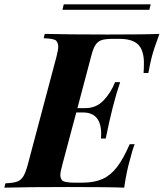

<svg xmlns="http://www.w3.org/2000/svg" viewBox="-63 -864 754 884"><path d="M402.8 -247.6Q402.8 -346.2 318.8 -346.2H288.1L224.1 -106Q214.8 -72.3 214.8 -57.6Q214.8 -43 223.6 -33.2Q232.4 -23.4 280.8 -22.9H317.9Q372.1 -23.4 409.2 -40Q446.3 -56.6 475.6 -94.7Q504.9 -132.8 534.2 -200.2H557.1Q546.4 -173.8 535.2 -127.9Q519.5 -75.2 508.8 0Q440.9 -2.9 253.4 -2.9Q65.9 -2.9 -43 0L-38.1 -20Q-2 -21.5 15.6 -27.8Q33.2 -34.2 43.9 -51.3Q54.7 -68.4 64.9 -106L196.8 -602.1Q205.1 -633.8 205.1 -649.4Q205.1 -665 196.3 -675.8Q187.5 -686.5 138.2 -688L143.1 -708Q252 -705.1 430.7 -705.1Q609.4 -705.1 670.9 -708Q644.5 -635.7 635.7 -601.6Q627 -567.4 620.1 -527.8H598.1Q599.6 -546.9 599.6 -578.1Q599.6 -609.4 588.9 -635.3Q568.4 -685.1 487.8 -685.1H457Q421.9 -685.1 404.3 -679.2Q386.7 -672.9 376 -656.2Q365.2 -639.6 356 -602.1L293.5 -366.2H330.1Q379.9 -366.2 413.6 -401.4Q447.3 -436.5 466.8 -485.8H490.2Q455.6 -384.8 423.8 -226.1H401.9Q402.8 -239.7 402.8 -247.6ZM224.6 -818.8 230.5 -844.2H630.9L624.5 -818.8Z"/></svg>

Font: PlayfairDisplay-BoldItalic
Style: Bold Italic
Weight: 700
Italic angle: -14.9847°
Designer: Claus Eggers Sørensen
Foundry: Claus Eggers Sørensen
Version: Version 1.002;PS 001.002;hotconv 1.0.70;makeotf.lib2.5.58329